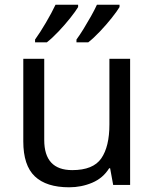

<svg xmlns="http://www.w3.org/2000/svg" viewBox="-20 -786 658 816"><path d="M533 -536V0H461L448 -71H444Q418 -29 372 -9.5Q326 10 274 10Q177 10 128 -36.5Q79 -83 79 -185V-536H168V-191Q168 -63 287 -63Q376 -63 410.5 -113Q445 -163 445 -257V-536ZM488 -756Q478 -739 455 -710Q432 -681 405 -652.5Q378 -624 355 -606H305V-618Q319 -637 335 -663Q351 -689 366.5 -716.5Q382 -744 392 -766H488ZM312 -756Q302 -739 279 -710Q256 -681 229 -652.5Q202 -624 179 -606H129V-618Q150 -647 175 -689.5Q200 -732 216 -766H312Z"/></svg>

Font: Noto Sans Myanmar UI
Style: Regular
Weight: 400
Designer: Monotype Design Team
Foundry: Monotype Imaging Inc.
Version: Version 2.103; ttfautohint (v1.8.4.7-5d5b)